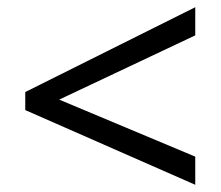

<svg xmlns="http://www.w3.org/2000/svg" viewBox="-20 -628 612 532"><path d="M521 -116 50 -323V-373L521 -608V-530L144 -352L521 -194Z"/></svg>

Font: Noto Sans Lao UI
Style: Regular
Weight: 400
Designer: Monotype Design Team
Foundry: Monotype Imaging Inc.
Version: Version 2.000